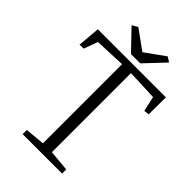

<svg xmlns="http://www.w3.org/2000/svg" viewBox="-272 -1041 1143 1143"><g transform="rotate(45 299.5 -469.0)"><path d="M14 0ZM187 -938 310 -849 434 -938 466 -918 348 -793H270L151 -917ZM275 -47V-713L80 -705L48 -617L14 -616L26 -758H599L598 -614L565 -610L544 -705L350 -713V-47L483 -35V0H151V-35Z"/></g></svg>

Font: Martel Light
Style: Regular
Weight: 300
Designer: Dan Reynolds
Foundry: Dan Reynolds
Version: Version 1.001; ttfautohint (v1.1) -l 5 -r 5 -G 72 -x 0 -D la